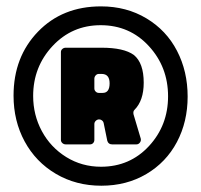

<svg xmlns="http://www.w3.org/2000/svg" viewBox="-20 -738 637 608"><path d="M22.9 -435.1Q22.9 -557.6 100.3 -637.7Q177.7 -717.8 299.8 -717.8Q380.4 -717.8 443.6 -679.9Q506.8 -642.1 540.5 -577.1Q574.2 -512.2 574.2 -432.1Q574.2 -352.5 540.3 -288.3Q506.3 -224.1 443.6 -187Q380.9 -149.9 300.8 -149.9Q220.7 -149.9 157 -187.5Q93.3 -225.1 58.1 -290Q22.9 -355 22.9 -435.1ZM85 -434.1Q85 -374 112.5 -322.8Q140.1 -271.5 189.7 -240.7Q239.3 -210 299.8 -210Q391.1 -210 451.7 -275.4Q512.2 -340.8 512.2 -433.1Q512.2 -525.9 451.4 -592Q390.6 -658.2 298.8 -658.2Q208 -658.2 146.5 -592.3Q85 -526.4 85 -434.1ZM293.9 -359.9Q288.1 -359.9 283.4 -355.5Q278.8 -351.1 278.8 -345.2V-294.9Q278.8 -289.1 274.9 -284.9Q271 -280.8 265.1 -280.8H188Q182.1 -280.8 177.5 -284.9Q172.9 -289.1 172.9 -294.9V-573.2Q172.9 -579.1 177.5 -583Q182.1 -586.9 188 -586.9H301.8Q372.1 -586.9 403.8 -564Q435.1 -538.6 435.1 -476.1Q435.1 -419.4 405.8 -390.1Q400.9 -385.3 402.8 -376L425.8 -298.8Q427.2 -292 422.9 -286.4Q418.5 -280.8 412.1 -280.8H335Q323.2 -280.8 319.8 -292L308.1 -349.1Q307.1 -353.5 303 -356.7Q298.8 -359.9 293.9 -359.9ZM293 -443.8H305.2Q327.1 -443.8 327.1 -474.1Q327.1 -503.9 301.8 -503.9H293Q287.1 -503.9 283 -499.3Q278.8 -494.6 278.8 -488.8V-458Q278.8 -452.1 283 -448Q287.1 -443.8 293 -443.8Z"/></svg>

Font: Don José
Style: Regular
Weight: 900
Designer: Cristian Tournier
Version: Version 1.000